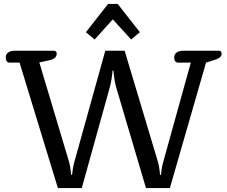

<svg xmlns="http://www.w3.org/2000/svg" viewBox="-20 -952 1150 972"><path d="M551 -854 459 -752 415 -789 527 -932H576L688 -789L644 -752ZM273 0 79 -635H29Q19 -635 14 -642Q9 -649 9 -661Q9 -677 21 -686Q33 -695 54 -695H253Q267 -695 267 -680Q267 -655 230 -647L179 -636L328 -138Q337 -109 340 -67H345Q349 -109 358 -138L513 -695H611L778 -138Q787 -109 790 -67H795Q799 -109 808 -138L946 -635H882Q872 -635 867 -642Q862 -649 862 -661Q862 -677 874 -686Q886 -695 907 -695H1088Q1102 -695 1102 -680Q1102 -661 1073 -651L1023 -635L840 0H719L569 -507Q559 -541 554 -595H550Q545 -541 535 -507L394 0Z"/></svg>

Font: Maitree Medium
Style: Regular
Weight: 500
Designer: CadsonDemak Team
Foundry: CadsonDemak
Version: Version 1.010